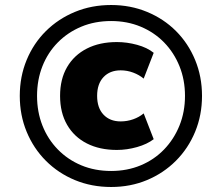

<svg xmlns="http://www.w3.org/2000/svg" viewBox="-20 -736 855 767"><path d="M424 11Q346 11 279.5 -16.5Q213 -44 163.5 -93.5Q114 -143 86.5 -209.5Q59 -276 59 -353Q59 -430 86.5 -496.5Q114 -563 163.5 -612Q213 -661 279.5 -688.5Q346 -716 424 -716Q501 -716 567.5 -688.5Q634 -661 683 -612Q732 -563 759.5 -496.5Q787 -430 787 -353Q787 -276 759.5 -209.5Q732 -143 682.5 -93.5Q633 -44 567 -16.5Q501 11 424 11ZM447 -137Q378 -137 327 -163Q276 -189 248 -237.5Q220 -286 220 -353Q220 -420 248 -468Q276 -516 327 -542Q378 -568 447 -568Q487 -568 527.5 -557Q568 -546 594 -525L554 -422Q536 -437 512 -446Q488 -455 462 -455Q419 -455 393.5 -428Q368 -401 368 -353Q368 -305 393.5 -278Q419 -251 462 -251Q488 -251 512 -259.5Q536 -268 554 -283L594 -180Q568 -160 527.5 -148.5Q487 -137 447 -137ZM424 -53Q488 -53 542 -75.5Q596 -98 635.5 -139Q675 -180 697 -234.5Q719 -289 719 -353Q719 -417 697 -471.5Q675 -526 635.5 -566.5Q596 -607 542 -629.5Q488 -652 424 -652Q359 -652 305 -629.5Q251 -607 211 -566.5Q171 -526 149.5 -471.5Q128 -417 128 -353Q128 -289 149.5 -234.5Q171 -180 211 -139Q251 -98 305 -75.5Q359 -53 424 -53Z"/></svg>

Font: Nunito Sans 7pt Black
Style: Italic
Weight: 900
Italic angle: -9°
Version: Version 3.101;gftools[0.9.27]